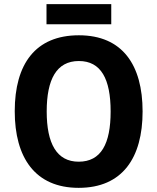

<svg xmlns="http://www.w3.org/2000/svg" viewBox="-20 -895 758 925"><path d="M516 -875H204V-778H516ZM667 -358C667 -582 570 -725 360 -725C151 -725 51 -587 51 -359C51 -136 149 10 359 10C570 10 667 -135 667 -358ZM205 -358C205 -512 252 -601 360 -601C467 -601 513 -514 513 -358C513 -202 467 -116 359 -116C253 -116 205 -204 205 -358Z"/></svg>

Font: Noto Sans Georgian SemiCondensed Bold
Style: Regular
Weight: 700
Width: 4
Designer: Monotype Design Team, Akaki Razmadze
Foundry: Google LLC
Version: Version 2.005